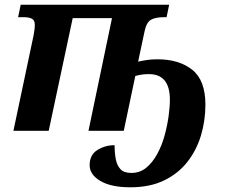

<svg xmlns="http://www.w3.org/2000/svg" viewBox="-20 -556 955 816"><path d="M534 240Q452 240 406.5 213Q361 186 361 146Q361 102 394 81.5Q427 61 467 61Q467 93 472 120Q477 147 492 163Q507 179 538 179Q575 179 602 156.5Q629 134 648.5 98Q668 62 679.5 20Q691 -22 696.5 -62Q702 -102 702 -132Q702 -241 613 -241Q597 -241 583 -239Q569 -237 555 -233L506 0H356L456 -479H289L187 0H37L123 -407Q128 -434 128 -450Q128 -470 115.5 -476.5Q103 -483 80 -483H57L68 -536H699L688 -483H678Q641 -483 621.5 -472Q602 -461 594 -421L567 -294Q585 -298 604.5 -301Q624 -304 649 -304Q741 -304 797 -259.5Q853 -215 853 -111Q853 -43 834 20Q815 83 776 132.5Q737 182 677 211Q617 240 534 240Z"/></svg>

Font: Noto Serif
Style: Bold Italic
Weight: 700
Italic angle: -12°
Designer: Monotype Design Team
Foundry: Monotype Imaging Inc.
Version: Version 2.013